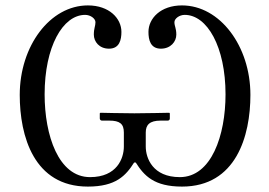

<svg xmlns="http://www.w3.org/2000/svg" viewBox="-20 -678 994 710"><path d="M438 -188V-136C438 -93 413 -23 313 -23C196 -23 145 -178 145 -329C145 -505 212 -623 295 -623C315 -623 333 -609 333 -596C333 -581 327 -574 327 -550C327 -524 347 -498 383 -498C422 -498 429 -531 429 -560C429 -610 384 -658 305 -658C165 -658 53 -508 53 -327C53 -175 105 12 305 12C408 12 445 -28 476 -77H482C513 -28 550 12 653 12C853 12 906 -175 906 -327C906 -508 793 -658 653 -658C574 -658 529 -610 529 -560C529 -531 536 -498 575 -498C611 -498 632 -524 632 -550C632 -574 625 -581 625 -596C625 -609 643 -623 663 -623C746 -623 814 -505 814 -329C814 -178 762 -23 645 -23C545 -23 519 -93 519 -136V-188C519 -216 533 -232 574 -232H600C605 -232 608 -235 608 -240V-259L606 -261C606 -261 513 -259 477 -259C438 -259 351 -261 351 -261L349 -259V-240C349 -235 353 -232 357 -232H384C423 -232 438 -220 438 -188Z"/></svg>

Font: Libertinus Math
Style: Regular
Weight: 400
Designer: Philipp H. Poll
Foundry: Khaled Hosny
Version: Version 6.2